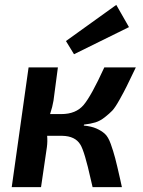

<svg xmlns="http://www.w3.org/2000/svg" viewBox="-20 -766 586 786"><path d="M283 -544 250 -598 456 -746 508 -655ZM324 -256 323 -252Q354 -249 374.5 -240Q395 -231 409 -218.5Q423 -206 433.5 -176.5Q444 -147 451.5 -118.5Q459 -90 472 -32Q476 -11 479 0H359Q357 -11 352 -30Q326 -147 309 -174Q288 -209 235 -210H232H173Q175 -187 172 -164L148 0H28L97 -490H217L199 -354Q195 -329 185 -299H231Q291 -299 322.5 -336.5Q354 -374 407 -490H536Q510 -436 499 -413.5Q488 -391 469.5 -358Q451 -325 439.5 -313Q428 -301 409 -286Q390 -271 370.5 -265Q351 -259 324 -256Z"/></svg>

Font: Exo 2.0 Semi Bold
Style: Italic
Weight: 600
Italic angle: -8°
Designer: Natanael Gama
Version: Version 1.001;PS 001.001;hotconv 1.0.70;makeotf.lib2.5.58329